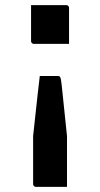

<svg xmlns="http://www.w3.org/2000/svg" viewBox="-20 -562 390 748"><path d="M135 -266H205Q208 -266 210 -265.5Q212 -265 213 -263Q215 -262 216.5 -256Q218 -250 220.5 -229Q223 -208 227.5 -161.5Q232 -115 241 -32V56Q241 84 241 110.5Q241 137 241 166Q217 166 187 166Q157 166 120 166Q117 166 114.5 164.5Q112 163 110.5 160.5Q109 158 109 155V-32Q113 -71 117.5 -110Q122 -149 126 -188Q130 -227 135 -266ZM101 -542Q126 -542 148 -542Q170 -542 192 -542Q214 -542 238 -542Q242 -542 244 -540.5Q246 -539 247.5 -537Q249 -535 249 -531V-391Q225 -391 203 -391Q181 -391 159 -391Q137 -391 112 -391Q109 -391 106.5 -392.5Q104 -394 102.5 -396.5Q101 -399 101 -402Z"/></svg>

Font: Recursive Medium
Style: Regular
Weight: 500
Version: Version 1.085